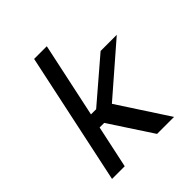

<svg xmlns="http://www.w3.org/2000/svg" viewBox="-193 -842 974 974"><g transform="rotate(-45 294.0 -355.0)"><path d="M205 -710 54 0H145L194 -229H227L377 0H499L323 -270L588 -500H472L247 -307H210L296 -710Z"/></g></svg>

Font: LT Wave Text Italic
Style: Regular
Weight: 400
Designer: Daniel Lyons
Version: Version 2.5 (Glyphs App)